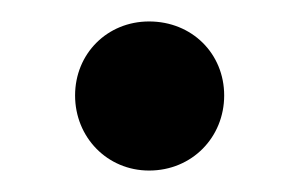

<svg xmlns="http://www.w3.org/2000/svg" viewBox="-20 -147 280 179"><path d="M119 -127C80 -127 50 -97 50 -58C50 -19 80 12 119 12C159 12 189 -19 189 -58C189 -97 159 -127 119 -127Z"/></svg>

Font: Fira Sans
Style: Regular
Weight: 400
Designer: Carrois Corporate & Edenspiekermann AG
Foundry: Carrois Corporate GbR & Edenspiekermann AG
Version: Version 4.203